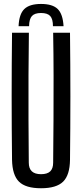

<svg xmlns="http://www.w3.org/2000/svg" viewBox="-20 -970 426 997"><path d="M193 -949.5Q253 -949.5 279.8 -923Q306.5 -896.5 310 -834H255Q255 -871 240.8 -886.8Q226.5 -902.5 193 -902.5Q160 -902.5 145.8 -886.8Q131.5 -871 131 -834H76.5Q79 -896.5 106.2 -923Q133.5 -949.5 193 -949.5ZM193 7.5Q113 7.5 78.5 -26.8Q44 -61 42.5 -140Q40.5 -304.5 40.5 -470Q40.5 -635.5 42.5 -800H130Q128.5 -690.5 128 -576.5Q127.5 -462.5 128 -348.8Q128.5 -235 129.5 -125.5Q129.5 -95 145.5 -80.2Q161.5 -65.5 193 -65.5Q225.5 -65.5 240.8 -80.2Q256 -95 256 -125.5Q257 -235 257.8 -348.8Q258.5 -462.5 258.2 -576.5Q258 -690.5 256 -800H343.5Q345.5 -635.5 345.5 -470Q345.5 -304.5 343.5 -140Q342.5 -61 307.8 -26.8Q273 7.5 193 7.5Z"/></svg>

Font: Big Shoulders Display Thin SemiBold
Style: Regular
Weight: 600
Version: Version 2.002